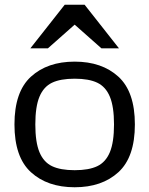

<svg xmlns="http://www.w3.org/2000/svg" viewBox="-20 -776 630 810"><path d="M549 -251Q549 -113 479.5 -49.5Q410 14 295 14Q180 14 110.5 -49.5Q41 -113 41 -251Q41 -389 110.5 -452.5Q180 -516 295 -516Q410 -516 479.5 -452.5Q549 -389 549 -251ZM129 -251Q129 -176 146.5 -134Q164 -92 199.5 -75Q235 -58 295 -58Q355 -58 390.5 -75Q426 -92 443.5 -134Q461 -176 461 -251Q461 -326 443.5 -368Q426 -410 390.5 -427Q355 -444 295 -444Q235 -444 199.5 -427Q164 -410 146.5 -368Q129 -326 129 -251ZM408 -572 295 -672 182 -572H108L253 -756H337L482 -572Z"/></svg>

Font: Rhodium Libre
Style: Regular
Weight: 400
Designer: James Puckett
Foundry: Dunwich Type Founders
Version: Version 1.001; ttfautohint (v1.3)